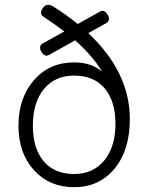

<svg xmlns="http://www.w3.org/2000/svg" viewBox="-20 -770 624 800"><path d="M348 -632Q521 -469 521 -274Q521 -144 457 -67Q393 10 289 10Q186 10 121.5 -61Q57 -132 57 -246Q57 -362 121.5 -436Q186 -510 289 -510Q360 -510 405 -472Q368 -535 293 -602L184 -541Q178 -538 174 -538Q164 -538 155.5 -549.5Q147 -561 147 -571Q147 -583 158 -589L248 -639Q210 -668 159 -702Q151 -707 151 -718Q151 -727 160 -738.5Q169 -750 181 -750Q190 -750 200 -744Q255 -710 304 -670L397 -722Q403 -725 407 -725Q417 -725 425.5 -713.5Q434 -702 434 -692Q434 -680 423 -674ZM289 -45Q368 -45 414.5 -101.5Q461 -158 461 -254Q461 -349 416 -402Q371 -455 289 -455Q209 -455 163 -399Q117 -343 117 -246Q117 -151 162 -98Q207 -45 289 -45Z"/></svg>

Font: Solway Light
Style: Regular
Weight: 300
Designer: Mariya V. Pigoulevskaya
Foundry: The Northern Block Ltd.
Version: Version 1.000;hotconv 1.0.109;makeotfexe 2.5.65596